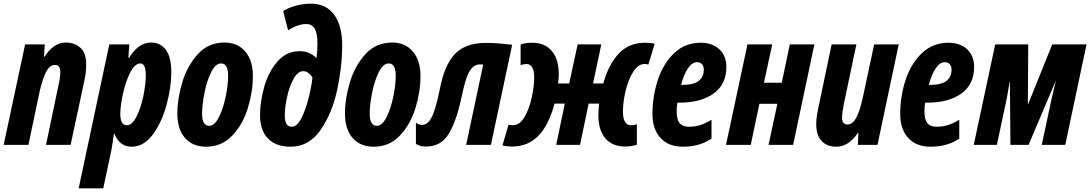

<svg xmlns="http://www.w3.org/2000/svg" viewBox="-29 -790 5945 1047"><path d="M108 -548H215L211 -481H214Q264 -558 330 -558Q378 -558 409.5 -529.5Q441 -501 441 -438Q441 -395 431 -350L356 0H222L288 -316Q300 -367 300 -397Q300 -436 271 -436Q242 -436 222 -397Q202 -358 186 -286L126 0H-9Z M567 -548H676L671 -475H675Q703 -519 732 -538.5Q761 -558 795 -558Q847 -558 876 -517.5Q905 -477 905 -397Q905 -313 879 -217.5Q853 -122 804 -56Q755 10 688 10Q655 10 631.5 -8.5Q608 -27 595 -61H592Q587 -18 578 31L534 237H400ZM766 -379Q766 -444 737 -444Q706 -444 681 -394.5Q656 -345 641.5 -278.5Q627 -212 627 -169Q627 -107 663 -107Q691 -107 715 -153.5Q739 -200 752.5 -265.5Q766 -331 766 -379Z M938 -171Q938 -251 965 -341Q992 -431 1049.5 -494.5Q1107 -558 1195 -558Q1267 -558 1308.5 -509Q1350 -460 1350 -376Q1350 -290 1322.5 -200.5Q1295 -111 1237.5 -50.5Q1180 10 1096 10Q1021 10 979.5 -38Q938 -86 938 -171ZM1215 -377Q1215 -444 1177 -444Q1146 -444 1122.5 -396.5Q1099 -349 1086 -283.5Q1073 -218 1073 -170Q1073 -104 1112 -104Q1141 -104 1164.5 -150.5Q1188 -197 1201.5 -262Q1215 -327 1215 -377Z M1389 -161Q1389 -234 1411.5 -315Q1434 -396 1483 -453.5Q1532 -511 1606 -511Q1634 -511 1657.5 -500.5Q1681 -490 1694 -475H1697Q1702 -510 1702 -551Q1702 -609 1687 -634Q1672 -659 1641 -659Q1597 -659 1542 -625L1515 -730Q1548 -750 1588 -760Q1628 -770 1666 -770Q1749 -770 1793 -710Q1837 -650 1837 -543Q1837 -427 1809.5 -299.5Q1782 -172 1719 -81Q1656 10 1555 10Q1475 10 1432 -35Q1389 -80 1389 -161ZM1675 -366Q1668 -380 1654 -391Q1640 -402 1625 -402Q1595 -402 1572 -360.5Q1549 -319 1536.5 -261.5Q1524 -204 1524 -161Q1524 -130 1533 -114.5Q1542 -99 1562 -99Q1591 -99 1614.5 -145.5Q1638 -192 1653.5 -254Q1669 -316 1675 -366Z M1852 -171Q1852 -251 1879 -341Q1906 -431 1963.5 -494.5Q2021 -558 2109 -558Q2181 -558 2222.5 -509Q2264 -460 2264 -376Q2264 -290 2236.5 -200.5Q2209 -111 2151.5 -50.5Q2094 10 2010 10Q1935 10 1893.5 -38Q1852 -86 1852 -171ZM2129 -377Q2129 -444 2091 -444Q2060 -444 2036.5 -396.5Q2013 -349 2000 -283.5Q1987 -218 1987 -170Q1987 -104 2026 -104Q2055 -104 2078.5 -150.5Q2102 -197 2115.5 -262Q2129 -327 2129 -377Z M2239 -5V-121Q2254 -109 2275 -109Q2303 -109 2325 -151Q2347 -193 2369 -302Q2394 -435 2451.5 -495.5Q2509 -556 2621 -556Q2659 -556 2693.5 -553Q2728 -550 2764 -546L2648 0H2513L2606 -438Q2601 -439 2590 -439Q2563 -439 2545 -420Q2527 -401 2513.5 -360.5Q2500 -320 2485 -248Q2459 -128 2417.5 -59.5Q2376 9 2294 9Q2277 9 2265.5 6Q2254 3 2239 -5Z M2711 3 2744 -110Q2753 -107 2767 -107Q2805 -107 2831.5 -152.5Q2858 -198 2871 -260Q2884 -322 2884 -367Q2884 -441 2841 -441Q2825 -441 2810 -435V-547Q2834 -557 2873 -557Q2942 -557 2980 -512Q3018 -467 3018 -387Q3018 -358 3014 -335H3075L3121 -548H3250L3205 -335H3261Q3288 -435 3343.5 -496Q3399 -557 3489 -557Q3519 -557 3541 -552L3507 -438Q3498 -441 3486 -441Q3451 -441 3424 -398.5Q3397 -356 3382.5 -294.5Q3368 -233 3368 -181Q3368 -145 3379 -126Q3390 -107 3411 -107Q3431 -107 3444 -113V-1Q3414 9 3380 9Q3310 9 3272 -36Q3234 -81 3234 -161Q3234 -179 3238 -225H3181L3134 0H3004L3051 -225H2995Q2962 -104 2905 -47.5Q2848 9 2764 9Q2733 9 2711 3Z M3529 -168Q3529 -265 3558.5 -354.5Q3588 -444 3647.5 -500.5Q3707 -557 3792 -557Q3855 -557 3893.5 -521.5Q3932 -486 3932 -425Q3932 -330 3862.5 -280Q3793 -230 3674 -230H3665Q3661 -210 3661 -182Q3661 -138 3677 -118.5Q3693 -99 3727 -99Q3760 -99 3787 -107Q3814 -115 3851 -137V-34Q3814 -10 3776 0Q3738 10 3694 10Q3617 10 3573 -37.5Q3529 -85 3529 -168ZM3688 -327Q3754 -327 3781.5 -349Q3809 -371 3809 -411Q3809 -429 3799 -440Q3789 -451 3772 -451Q3746 -451 3723.5 -419Q3701 -387 3685 -327Z M4047 -548H4182L4137 -339H4234L4278 -548H4412L4296 0H4162L4210 -224H4112L4065 0H3930Z M4422 -111Q4422 -147 4432 -195L4506 -548H4641L4574 -230Q4563 -175 4563 -150Q4563 -111 4592 -111Q4621 -111 4641.5 -150.5Q4662 -190 4677 -263L4738 -548H4872L4756 0H4649L4652 -65H4649Q4598 10 4532 10Q4479 10 4450.5 -22Q4422 -54 4422 -111Z M4880 -168Q4880 -265 4909.5 -354.5Q4939 -444 4998.5 -500.5Q5058 -557 5143 -557Q5206 -557 5244.5 -521.5Q5283 -486 5283 -425Q5283 -330 5213.5 -280Q5144 -230 5025 -230H5016Q5012 -210 5012 -182Q5012 -138 5028 -118.5Q5044 -99 5078 -99Q5111 -99 5138 -107Q5165 -115 5202 -137V-34Q5165 -10 5127 0Q5089 10 5045 10Q4968 10 4924 -37.5Q4880 -85 4880 -168ZM5039 -327Q5105 -327 5132.5 -349Q5160 -371 5160 -411Q5160 -429 5150 -440Q5140 -451 5123 -451Q5097 -451 5074.5 -419Q5052 -387 5036 -327Z M5398 -548H5578L5576 -223H5578L5709 -548H5896L5780 0H5652L5704 -245L5728 -347H5727L5580 0H5481L5478 -347H5477Q5471 -311 5469 -298L5461 -253L5407 0H5281Z"/></svg>

Font: Noto Sans Display Ex Bold Cond
Style: Italic
Weight: 800
Width: 3
Italic angle: -12°
Designer: Monotype Design team
Foundry: Monotype Imaging Inc.
Version: Version 1.000